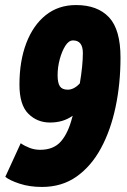

<svg xmlns="http://www.w3.org/2000/svg" viewBox="-20 -730 501 760"><path d="M281 -710Q366 -710 411.5 -661.5Q457 -613 457 -502Q457 -399 437.5 -306.5Q418 -214 379.5 -143Q341 -72 283 -31Q225 10 146 10Q97 10 57.5 -3Q18 -16 1 -30L62 -163Q78 -152 97.5 -144.5Q117 -137 139 -137Q192 -137 221 -170Q250 -203 266 -266Q267 -269 268 -272Q248 -258 226 -251.5Q204 -245 178 -245Q127 -245 92 -280Q57 -315 57 -395Q57 -488 84 -559Q111 -630 161 -670Q211 -710 281 -710ZM208 -432Q208 -402 217 -388.5Q226 -375 248 -375Q273 -375 296 -400Q308 -471 308 -520Q308 -570 269 -570Q252 -570 238.5 -548.5Q225 -527 216.5 -495.5Q208 -464 208 -432Z"/></svg>

Font: Georama Condensed ExtraBold
Style: Italic
Weight: 800
Width: 3
Italic angle: -9°
Designer: Jean-Baptiste Levee
Foundry: Production Type
Version: Version 1.000